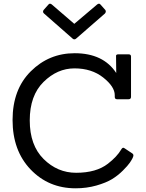

<svg xmlns="http://www.w3.org/2000/svg" viewBox="-20 -1012 792 1039"><path d="M393 -804Q388 -799 382.5 -799Q377 -799 373 -803L218 -939Q209 -947 216 -958L241 -986Q245 -992 250 -992Q255 -992 260 -988L382 -883L506 -988Q511 -992 516 -992Q521 -992 525 -986L550 -958Q556 -949 548 -939ZM697 -181Q702 -177 702 -171.5Q702 -166 697.5 -156.5Q693 -147 682.5 -131.5Q672 -116 645 -89Q618 -62 586 -42.5Q554 -23 501.5 -8Q449 7 389 7Q243 7 145.5 -95Q48 -197 48 -362.5Q48 -528 146.5 -626Q245 -724 384 -724Q539 -724 609 -617L608 -706Q606 -718 620 -718H676Q689 -718 689 -706V-488Q689 -475 676 -475H613Q601 -475 601 -488V-497Q601 -543 538.5 -592.5Q476 -642 383 -642Q290 -642 215.5 -568.5Q141 -495 141 -360.5Q141 -226 216 -151.5Q291 -77 392 -77Q501 -77 564 -126Q613 -164 636 -203Q644 -218 655 -209Z"/></svg>

Font: Sanchez
Style: Regular
Weight: 400
Designer: Daniel Hernández
Foundry: LatinoType
Version: Version 1.001